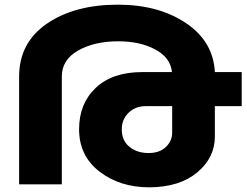

<svg xmlns="http://www.w3.org/2000/svg" viewBox="-20 -790 1058 823"><path d="M1016 -481V-335H901V-205Q901 -114 825.5 -51Q750 12 621 13Q494 13 406.5 -54.5Q319 -122 319 -236Q319 -346 390.5 -413.5Q462 -481 589 -481H717Q711 -543 645.5 -578Q580 -613 487 -613Q385 -613 315 -573.5Q245 -534 245 -462V0H62V-462Q62 -607 181 -688.5Q300 -770 485 -770Q659 -770 776.5 -691.5Q894 -613 901 -481ZM718 -221V-335H604Q561 -335 531.5 -307Q502 -279 502 -235Q502 -188 534.5 -161Q567 -134 617 -134Q664 -134 691 -160Q718 -186 718 -221Z"/></svg>

Font: Montserrat arm
Style: Bold
Weight: 700
Designer: Julieta Ulanovsky
Foundry: Julieta Ulanovsky
Version: Version 6.000;PS 006.000;hotconv 1.0.88;makeotf.lib2.5.64775